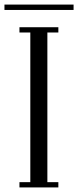

<svg xmlns="http://www.w3.org/2000/svg" viewBox="-54 -819 342 839"><path d="M31 0V-23H78.5V-677H31V-700H201V-677H153V-23H201V0ZM-34.5 -775.5V-799H267.5V-775.5Z"/></svg>

Font: Imbue 50pt
Style: Regular
Weight: 400
Designer: Tyler Finck
Foundry: Etcetera Type Company
Version: Version 1.102; ttfautohint (v1.8.3)